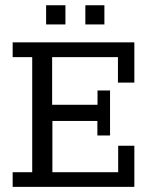

<svg xmlns="http://www.w3.org/2000/svg" viewBox="-20 -728 586 748"><path d="M29.3 -57.1H105.5V-505.4H29.3V-563H503.4V-406.2H439.5V-505.4H183.1V-319.8H359.9V-375.5H408.7V-200.2H359.4V-256.8H184.1V-57.1H440.4V-160.2H503.4V0H29.3ZM386.7 -707.5V-632.8H312.5V-707.5ZM234.9 -707.5V-632.8H159.7V-707.5Z"/></svg>

Font: Rokkitt
Style: Regular
Weight: 400
Version: Version 1.2; ttfautohint (v1.5) -l 7 -r 28 -G 50 -x 13 -D la